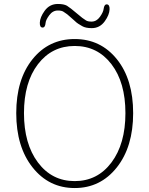

<svg xmlns="http://www.w3.org/2000/svg" viewBox="-20 -936 754 969"><path d="M357 13Q227 13 144.5 -91Q62 -195 62 -365Q62 -535 144 -637Q226 -739 357 -739Q488 -739 570 -637Q652 -535 652 -365Q652 -195 569.5 -91Q487 13 357 13ZM171.5 -116Q242 -22 357 -22Q472 -22 542.5 -116Q613 -210 613 -365Q613 -520 542.5 -612Q472 -704 357 -704Q242 -704 171.5 -612Q101 -520 101 -365Q101 -210 171.5 -116ZM443 -794Q412 -794 395 -804Q385 -810 375 -816Q369 -819 351 -836Q343 -844 334 -851L319 -864Q310 -871 300 -877Q291 -883 272 -883Q246 -883 228.5 -859Q211 -835 210 -820Q208 -796 194 -797Q180 -798 181 -822Q182 -849 205 -881Q230 -916 272 -916Q302 -916 318 -907Q329 -900 339 -892L395 -846Q404 -839 414 -833Q423 -827 442 -827Q467 -827 484 -850.5Q501 -874 503 -891Q506 -915 520 -914Q534 -912 533 -889Q532 -861 509 -829Q484 -794 443 -794Z"/></svg>

Font: Resource Han Rounded KR ExtraLight
Style: Regular
Weight: 250
Designer: Cyano Hao (round all glyphs); Ryoko NISHIZUKA 西塚涼子 (kana, bopomofo & ideographs); Paul D. Hunt (Latin, Greek & Cyrillic)
Foundry: Cyano Hao
Version: 0.990